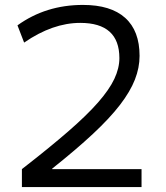

<svg xmlns="http://www.w3.org/2000/svg" viewBox="-20 -760 673 780"><path d="M69 -73Q181 -160 257 -226Q333 -292 378.5 -344Q424 -396 444.5 -439.5Q465 -483 465 -524Q465 -667 306 -667Q194 -667 78 -587L51 -657Q166 -740 317 -740Q430 -740 488.5 -687.5Q547 -635 547 -533Q547 -485 528 -436.5Q509 -388 467.5 -334Q426 -280 358 -216.5Q290 -153 192 -75V-73H555V0H69Z"/></svg>

Font: M PLUS 2 Thin
Style: Regular
Weight: 400
Version: Version 1.001